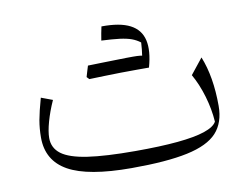

<svg xmlns="http://www.w3.org/2000/svg" viewBox="-66 -661 993 761"><g transform="rotate(-10 430.0 -281.0)"><path d="M762.7 -118.7Q752 -98.6 712.2 -85.2Q672.4 -71.8 602.8 -65.2Q533.2 -58.6 432.6 -58.6Q312.5 -58.6 240.5 -69.3Q168.5 -80.1 136.5 -104.2Q104.5 -128.4 104.5 -168.5Q104.5 -194.3 115.5 -233.6Q126.5 -272.9 145.5 -314.9L99.6 -332Q84.5 -278.3 78.6 -245.1Q72.8 -211.9 72.8 -175.8Q72.8 -83 152.1 -38.8Q231.4 5.4 405.8 5.4Q547.4 5.4 631.1 -12.5Q714.8 -30.3 751.5 -70.3Q788.1 -110.4 788.1 -177.7Q788.1 -295.4 754.4 -378.4L704.6 -315.9Q728.5 -273.9 743.9 -221.7Q759.3 -169.4 762.7 -118.7ZM523.9 -424.8Q528.8 -411.1 533.2 -399.4Q537.6 -387.7 542.5 -375Q561 -440.4 551 -483.6Q541 -526.9 500.2 -548.1Q459.5 -569.3 385.3 -568.4Q382.3 -555.2 379.9 -542Q377.4 -528.8 375 -513.2Q419.4 -511.2 448 -507.6Q476.6 -503.9 495.4 -497.1Q514.2 -490.2 529.3 -478.5Q528.8 -464.8 527.3 -451.7Q525.9 -438.5 523.9 -424.8ZM301.8 -371.1Q333 -380.4 364 -389.6Q395 -398.9 426 -408.9Q457 -418.9 487.8 -428.7Q479 -428.7 460 -428.5Q440.9 -428.2 415.5 -427.5Q390.1 -426.8 361.6 -426.3Q333 -425.8 305.7 -424.8Q302.2 -414.1 299.1 -403.3Q295.9 -392.6 292.5 -380.9Q294.9 -378.4 297.1 -376Q299.3 -373.5 301.8 -371.1ZM493.2 -375Q508.8 -375 518.6 -375Q528.3 -375 533.9 -375Q539.6 -375 542.5 -375Q543 -379.4 543 -384.3Q543 -389.2 543 -394Q543 -398.9 543 -401.9Q543 -418.9 532.7 -423.8Q522.5 -428.7 487.8 -428.7Q455.1 -421.4 422.4 -413.3Q389.6 -405.3 357.2 -397.2Q324.7 -389.2 292.5 -380.9Q294.9 -378.4 297.1 -376Q299.3 -373.5 301.8 -371.1Q332 -372.1 364 -373Q396 -374 428.5 -374.5Q460.9 -375 493.2 -375Z"/></g></svg>

Font: Pinar-VF-FD
Style: Regular
Weight: 300
Designer: Amin Abedi
Version: Version 3.0